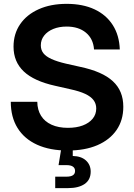

<svg xmlns="http://www.w3.org/2000/svg" viewBox="-20 -759 686 983"><path d="M326.7 11.7Q235.4 11.7 169.9 -18.1Q104.5 -47.9 69.8 -103.8Q35.2 -159.7 35.2 -237.8H170.9Q171.4 -196.3 190.2 -166.3Q209 -136.2 244.1 -120.4Q279.3 -104.5 327.6 -104.5Q371.6 -104.5 403.8 -116.7Q436 -128.9 454.3 -151.1Q472.7 -173.3 472.7 -203.6Q472.7 -228 459 -246.3Q445.3 -264.6 416.3 -278.3Q387.2 -292 339.8 -302.2L262.2 -319.8Q153.8 -343.8 101.6 -393.3Q49.3 -442.9 49.3 -520Q49.3 -585.9 83.3 -635.3Q117.2 -684.6 178.5 -711.9Q239.7 -739.3 321.3 -739.3Q403.8 -739.3 463.9 -711.2Q523.9 -683.1 557.4 -630.6Q590.8 -578.1 593.3 -505.9H461.4Q457.5 -560.5 419.9 -591.8Q382.3 -623 321.3 -623Q282.7 -623 252.9 -610.8Q223.1 -598.6 206.1 -576.9Q189 -555.2 189 -526.9Q189 -503.4 202.1 -486.6Q215.3 -469.7 243.7 -456.8Q272 -443.8 317.9 -433.1L389.6 -417Q447.3 -404.8 489 -386.5Q530.8 -368.2 557.9 -343Q585 -317.9 598.1 -285.4Q611.3 -252.9 611.3 -212.4Q611.3 -143.6 576.7 -93.3Q542 -43 478.3 -15.6Q414.6 11.7 326.7 11.7ZM262.7 204.1V145.5H320.3Q342.3 145.5 353.3 138.2Q364.3 130.9 364.3 116.2Q364.3 101.6 353.3 94Q342.3 86.4 320.3 86.4H279.8L297.4 -21.5H352.5V0V39.6Q396 40.5 420.2 62.7Q444.3 85 444.3 119.6Q444.3 161.6 413.3 182.9Q382.3 204.1 328.6 204.1Z"/></svg>

Font: Inter Cardless Display
Style: Bold
Weight: 700
Designer: Rasmus Andersson
Foundry: rsms
Version: Version 4.001;git-9221beed3